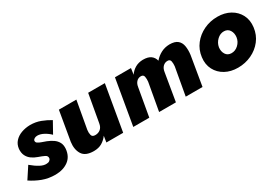

<svg xmlns="http://www.w3.org/2000/svg" viewBox="12 -1071 2399 1693"><g transform="rotate(-30 1211.0 -224.5)"><path d="M85 -174Q129 -137 166 -117.5Q203 -98 233 -101Q250 -101 262 -110.5Q274 -120 275 -133Q277 -155 254 -166.5Q231 -178 193 -191Q161 -202 135 -220.5Q109 -239 95 -267.5Q81 -296 84 -336Q89 -380 116 -409.5Q143 -439 184 -454Q225 -469 273 -470Q330 -470 378.5 -451.5Q427 -433 470 -407L407 -294Q381 -320 347 -338.5Q313 -357 282 -357Q265 -357 252.5 -349.5Q240 -342 238 -331Q236 -315 249.5 -305.5Q263 -296 285 -288.5Q307 -281 331 -272Q364 -259 390 -241Q416 -223 430.5 -196.5Q445 -170 442 -131Q435 -56 383 -17.5Q331 21 252 22Q180 22 120.5 -0.5Q61 -23 9 -58Z M690 -180Q686 -152 692 -128.5Q698 -105 729 -105Q760 -105 782 -123Q804 -141 810 -178L860 -460H1030L951 0H780L790 -63Q766 -30 731.5 -9.5Q697 11 648 11Q563 11 532 -38Q501 -87 511 -162L562 -460H740Z M1809 -298 1759 0H1588L1638 -280Q1641 -307 1636.5 -330.5Q1632 -354 1606 -354Q1579 -354 1559.5 -335Q1540 -316 1535 -281L1488 0H1317L1367 -280Q1370 -307 1365.5 -330.5Q1361 -354 1335 -354Q1309 -354 1290.5 -335.5Q1272 -317 1267 -284L1217 0H1054L1133 -460H1296L1287 -397Q1309 -430 1343 -450Q1377 -470 1423 -471Q1475 -471 1502.5 -450.5Q1530 -430 1538 -395Q1567 -429 1606 -449.5Q1645 -470 1693 -471Q1748 -471 1775 -448Q1802 -425 1808.5 -385.5Q1815 -346 1809 -298Z M1885 -230Q1894 -302 1936 -356Q1978 -410 2042 -440.5Q2106 -471 2181 -471Q2254 -471 2309.5 -440Q2365 -409 2393 -354.5Q2421 -300 2412 -230Q2403 -158 2361 -104Q2319 -50 2255 -20Q2191 10 2117 10Q2044 10 1988.5 -20.5Q1933 -51 1904.5 -105.5Q1876 -160 1885 -230ZM2059 -230Q2054 -190 2072.5 -160.5Q2091 -131 2129 -130Q2169 -129 2200.5 -158.5Q2232 -188 2238 -230Q2243 -270 2224.5 -300Q2206 -330 2168 -331Q2129 -332 2097.5 -302Q2066 -272 2059 -230Z"/></g></svg>

Font: Jost* Heavy
Style: Italic
Weight: 800
Italic angle: -10°
Version: Version 3.7